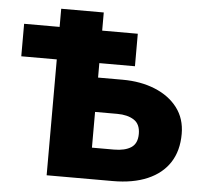

<svg xmlns="http://www.w3.org/2000/svg" viewBox="-52 -774 868 827"><g transform="rotate(5 382.5 -360.0)"><path d="M179.5 0V-720H363.5V-135.5H458.5Q506 -135.5 532.8 -153Q559.5 -170.5 559.5 -212Q559.5 -254.5 531.8 -272.2Q504 -290 459.5 -290H237.5V-438.5H469.5Q548 -438.5 610 -413.2Q672 -388 707.8 -341Q743.5 -294 743.5 -228Q743.5 -155 710.5 -104.2Q677.5 -53.5 615.2 -26.8Q553 0 465 0ZM26 -501V-641.5H517.5V-501Z"/></g></svg>

Font: Geologica ExtraBold
Style: Regular
Weight: 800
Designer: Sindre Bremnes, Frode Helland
Foundry: Monokrom Skriftforlag AS
Version: Version 1.010;gftools[0.9.28]